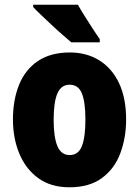

<svg xmlns="http://www.w3.org/2000/svg" viewBox="-20 -786 592 816"><path d="M516 -278Q516 -201 491.5 -135Q467 -69 413.5 -29.5Q360 10 275 10Q196 10 142.5 -29Q89 -68 62 -133.5Q35 -199 35 -278Q35 -361 61 -425.5Q87 -490 141 -526.5Q195 -563 277 -563Q348 -563 402 -529.5Q456 -496 486 -432.5Q516 -369 516 -278ZM208 -277Q208 -203 224 -165Q240 -127 276 -127Q313 -127 328 -165Q343 -203 343 -278Q343 -352 328 -389Q313 -426 276 -426Q240 -426 224 -389Q208 -352 208 -277ZM311 -766Q322 -746 340 -717.5Q358 -689 375.5 -662Q393 -635 404 -620V-606H283Q269 -618 246.5 -637.5Q224 -657 199.5 -680Q175 -703 154 -723Q133 -743 121 -756V-766Z"/></svg>

Font: Noto Sans Kannada Condensed Black
Style: Regular
Weight: 900
Width: 3
Designer: Jelle Bosma - Monotype Design Team
Foundry: Monotype Imaging Inc.
Version: Version 2.005; ttfautohint (v1.8.4.7-5d5b)